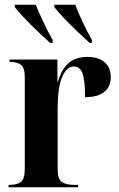

<svg xmlns="http://www.w3.org/2000/svg" viewBox="-20 -786 499 806"><path d="M16 0V-10H20Q52 -10 68 -22.5Q84 -35 84 -77V-462Q84 -501 68.5 -513.5Q53 -526 22 -526H20V-536H221V-442H223Q237 -493 266.5 -520Q296 -547 347 -547Q394 -547 419.5 -524.5Q445 -502 445 -462Q445 -422 417.5 -400Q390 -378 337 -378Q337 -451 326 -479Q315 -507 290 -507Q261 -507 241.5 -464.5Q222 -422 222 -326V-77Q222 -35 239 -22.5Q256 -10 292 -10H308V0ZM190 -606Q168 -626 138 -654.5Q108 -683 81.5 -711Q55 -739 42 -756V-766H130Q143 -734 162.5 -692.5Q182 -651 201 -618V-606ZM356 -606Q334 -626 304 -654.5Q274 -683 247.5 -711Q221 -739 208 -756V-766H296Q308 -734 327.5 -692.5Q347 -651 366 -618V-606Z"/></svg>

Font: Noto Serif Display Condensed
Style: Bold
Weight: 700
Width: 3
Designer: Monotype Design Team
Foundry: Monotype Imaging Inc.
Version: Version 2.009